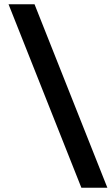

<svg xmlns="http://www.w3.org/2000/svg" viewBox="-20 -784 523 899"><path d="M482.7 95H361L20 -764H141.7Z"/></svg>

Font: Fustat
Style: Regular
Weight: 400
Designer: Mohamed Gaber, Khaled Hosny, Laura Garcia Mut
Foundry: Kief Type Foundry, Alif Type Foundry, Hard Type Foundry
Version: Version 1.007